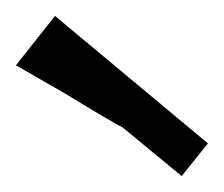

<svg xmlns="http://www.w3.org/2000/svg" viewBox="-20 -785 281 241"><path d="M0 -703 49 -765 241 -605 208 -564 134 -625Q120 -632 61 -668Z"/></svg>

Font: Andada
Style: Regular
Weight: 400
Designer: Carolina Giovagnoli
Foundry: Carolina Giovagnoli
Version: Version 1.002